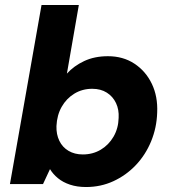

<svg xmlns="http://www.w3.org/2000/svg" viewBox="-20 -740 700 772"><path d="M326 12Q290 12 261.5 2.5Q233 -7 213 -23.5Q193 -40 181 -60L153 0H20L147 -720H297L249 -444Q277 -475 318.5 -494.5Q360 -514 414 -514Q475 -514 520.5 -484Q566 -454 590.5 -403Q615 -352 612 -287Q610 -226 587.5 -171.5Q565 -117 526 -76Q487 -35 436 -11.5Q385 12 326 12ZM313 -119Q353 -119 385 -138Q417 -157 436.5 -190.5Q456 -224 457 -266Q459 -299 446.5 -325.5Q434 -352 409.5 -367.5Q385 -383 351 -383Q311 -383 279 -363.5Q247 -344 228 -310.5Q209 -277 207 -233Q206 -200 218.5 -174Q231 -148 255.5 -133.5Q280 -119 313 -119Z"/></svg>

Font: DM Sans 16pt Black
Style: Italic
Weight: 900
Italic angle: -10°
Version: Version 4.004;gftools[0.9.30]